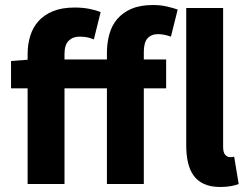

<svg xmlns="http://www.w3.org/2000/svg" viewBox="-20 -733 983 765"><path d="M406 0V-381H237V0H90V-381H24V-490L90 -495V-518Q90 -556 100.5 -590Q111 -624 133.5 -649Q156 -674 191.5 -688.5Q227 -703 278 -703Q310 -703 337 -697.5Q364 -692 381 -685L354 -576Q342 -581 329 -584Q316 -587 296 -587Q270 -587 253.5 -570.5Q237 -554 237 -519V-496H406V-522Q406 -561 415.5 -596Q425 -631 447 -657Q469 -683 504 -698Q539 -713 589 -713Q620 -713 645.5 -707Q671 -701 688 -695L661 -587Q633 -597 610 -597Q583 -597 568 -580.5Q553 -564 553 -526V-496H642V-381H553V0ZM857 12Q819 12 793 0Q767 -12 751.5 -33.5Q736 -55 729 -85.5Q722 -116 722 -154V-701H869V-148Q869 -125 877.5 -116Q886 -107 895 -107Q900 -107 903.5 -107Q907 -107 913 -109L931 0Q919 5 900.5 8.5Q882 12 857 12Z"/></svg>

Font: TT Toshiba Sans
Style: Bold
Weight: 700
Designer: Paul D. Hunt
Foundry: Toshiba Corporation
Version: Version 2.020;PS 2.000;hotconv 1.0.86;makeotf.lib2.5.63406